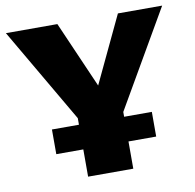

<svg xmlns="http://www.w3.org/2000/svg" viewBox="-75 -735 825 812"><g transform="rotate(-10 337.5 -329.0)"><path d="M256 -222 2 -658H223L378 -303ZM239 0V-330H433V0ZM417 -216 315 -303 483 -658H673ZM123 -117V-223H552V-117Z"/></g></svg>

Font: Ysabeau Office Black
Style: Regular
Weight: 900
Designer: Christian Thalmann (Catharsis Fonts)
Version: Version 2.001;gftools[0.9.30]; featfreeze: tnum,lnum,ss02